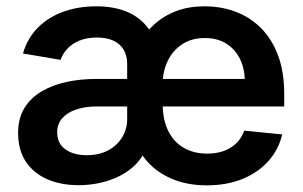

<svg xmlns="http://www.w3.org/2000/svg" viewBox="-20 -568 947 600"><path d="M225.6 10.7Q169.9 10.7 127.2 -8.1Q84.5 -26.9 60.5 -63.2Q36.6 -99.6 36.6 -152.3Q36.6 -198.2 56.4 -230.5Q76.2 -262.7 110.6 -282.7Q145 -302.7 188.5 -312Q231.9 -321.3 279.8 -321.3H784.2L744.1 -294.4Q748 -340.3 733.9 -375Q719.7 -409.7 690.7 -429.4Q661.6 -449.2 620.1 -449.2Q579.1 -449.2 549.6 -429.9Q520 -410.6 504.2 -377.7Q488.3 -344.7 488.3 -304.2V-245.1Q488.3 -194.3 505.6 -159.2Q522.9 -124 554.4 -106Q585.9 -87.9 627.4 -87.9Q656.2 -87.9 679.2 -96.2Q702.1 -104.5 718.5 -120.4Q734.9 -136.2 743.2 -159.7L861.8 -147.9Q850.6 -100.1 818.6 -64.5Q786.6 -28.8 737.8 -8.8Q689 11.2 626 11.2Q570.8 11.2 526.1 -5.6Q481.4 -22.5 450.4 -52.7Q419.4 -83 403.8 -124L412.1 -427.2Q432.1 -464.8 462.2 -491.9Q492.2 -519 531.5 -533.7Q570.8 -548.3 619.1 -548.3Q670.4 -548.3 715.3 -531.7Q760.3 -515.1 794.7 -481.2Q829.1 -447.3 848.6 -395.8Q868.2 -344.2 868.2 -273.9V-235.4H283.7Q246.1 -235.4 218 -225.8Q189.9 -216.3 174.3 -198.2Q158.7 -180.2 158.7 -155.3Q158.7 -119.1 184.6 -101.1Q210.4 -83 251 -83Q290 -83 318.4 -98.4Q346.7 -113.8 362.1 -139.4Q377.4 -165 377.4 -194.8V-368.2Q377.4 -394 366.5 -412.6Q355.5 -431.2 334.5 -440.9Q313.5 -450.7 282.2 -450.7Q251 -450.7 227.8 -440.9Q204.6 -431.2 190.2 -415.5Q175.8 -399.9 169.4 -380.9L51.8 -400.9Q65.9 -449.2 98.6 -481.9Q131.3 -514.6 178.2 -531.5Q225.1 -548.3 281.7 -548.3Q332 -548.3 372.3 -533Q412.6 -517.6 439 -485.1Q465.3 -452.6 473.6 -400.9L463.4 -101.6H435.1Q424.8 -75.2 404.1 -54.2Q383.3 -33.2 355.2 -18.8Q327.1 -4.4 293.9 3.2Q260.7 10.7 225.6 10.7Z"/></svg>

Font: Inter 17pt SemiBold
Style: Regular
Weight: 600
Version: Version 4.001;git-66647c0bb